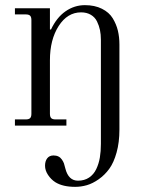

<svg xmlns="http://www.w3.org/2000/svg" viewBox="-20 -488 556 746"><path d="M38 -432V-456H174V-374L178 -373Q200 -420 234.5 -444Q269 -468 310 -468Q348 -468 376 -454Q404 -440 418 -417Q432 -394 438 -369Q444 -344 444 -315V16Q444 65 433 104.5Q422 144 404.5 168Q387 192 363.5 208.5Q340 225 317.5 231.5Q295 238 272 238Q224 238 195 220Q178 209 166.5 191.5Q155 174 155 156Q155 138 163.5 127Q172 116 188 116Q199 116 207 120Q215 124 220.5 132Q226 140 228.5 147Q231 154 234 167Q246 214 283 214Q308 214 326 202Q344 190 354 169Q364 148 368 124Q372 100 372 71V-334Q372 -354 368.5 -371Q365 -388 357 -404.5Q349 -421 333 -430.5Q317 -440 295 -440Q242 -440 208 -387Q174 -334 174 -254V-46Q174 -34 179 -29Q184 -24 196 -24H238V0H38V-24H80Q92 -24 97 -29Q102 -34 102 -46V-410Q102 -422 97 -427Q92 -432 80 -432Z"/></svg>

Font: Old Standard TT
Style: Regular
Weight: 400
Designer: Alexey Kryukov <alexios@thessalonica.org.ru>
Version: Version 2.2